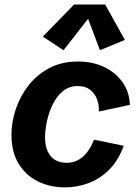

<svg xmlns="http://www.w3.org/2000/svg" viewBox="-20 -810 606 843"><path d="M266.1 12.7Q199.2 12.7 145.8 -13.9Q92.3 -40.5 61.3 -92Q30.3 -143.6 30.3 -217.3Q30.3 -274.9 49.6 -331.8Q68.8 -388.7 106.2 -436Q143.6 -483.4 197.8 -511.7Q252 -540 322.3 -540Q385.7 -540 436.5 -516.1Q487.3 -492.2 517.8 -449.2Q548.3 -406.2 550.3 -349.6L414.1 -320.3Q415.5 -349.1 405.8 -374.8Q396 -400.4 375.2 -416.3Q354.5 -432.1 321.8 -432.1Q281.7 -432.1 254.4 -408.4Q227.1 -384.8 210 -348.6Q192.9 -312.5 185.3 -274.2Q177.7 -235.8 177.7 -207Q177.7 -155.8 201.9 -125.5Q226.1 -95.2 273.4 -95.2Q311 -95.2 341.3 -119.6Q371.6 -144 393.1 -196.8L523.4 -169.9Q498.5 -103 457.3 -63Q416 -22.9 366.2 -5.1Q316.4 12.7 266.1 12.7ZM258.8 -589.4 168 -649.4 305.2 -790H441.9L528.3 -634.8L418.9 -589.4L366.7 -727.5Z"/></svg>

Font: Schibsted Grotesk
Style: Bold Italic
Weight: 700
Italic angle: -12°
Designer: Bakken & Baeck AS, Henrik Kongsvoll
Foundry: Schibsted ASA
Version: Version 1.100;gftools[0.9.25]